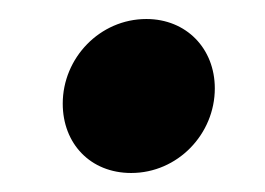

<svg xmlns="http://www.w3.org/2000/svg" viewBox="-20 -410 279 202"><path d="M118 -228C167 -228 206 -269 206 -317C206 -359 176 -390 134 -390C85 -390 46 -349 46 -301C46 -259 75 -228 118 -228Z"/></svg>

Font: Fira Sans Medium
Style: Italic
Weight: 500
Italic angle: -8°
Designer: bBox Type GmbH & Carrois Corporate GbR & Edenspiekermann AG
Foundry: bBox Type GmbH & Carrois Corporate GbR & Edenspiekermann AG
Version: Version 4.301;PS 004.301;hotconv 1.0.88;makeotf.lib2.5.64775